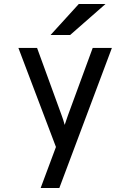

<svg xmlns="http://www.w3.org/2000/svg" viewBox="-20 -752 656 966"><path d="M184.5 194 261.5 -12.5 72.5 -511H166.5L289.5 -173.5Q293.5 -162.5 297.8 -149.8Q302 -137 305.5 -123.5Q310 -137 314.2 -149.5Q318.5 -162 322.5 -173.5L446.5 -511H543L278.5 194ZM234.5 -576 376.5 -732H511L333 -576Z"/></svg>

Font: Overpass Mono Medium
Style: Regular
Weight: 500
Monospace: yes
Designer: Delve Withrington, Dave Bailey
Foundry: Delve Fonts LLC
Version: Version 4.000